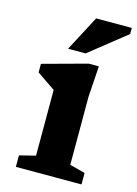

<svg xmlns="http://www.w3.org/2000/svg" viewBox="-113 -794 611 856"><g transform="rotate(15 193.0 -366.0)"><path d="M289 -528.5 279.5 -385.5V-71.5L350.5 -53V0H47.5V-53L121.5 -71.5V-375Q113 -380.5 86.2 -398.8Q59.5 -417 36.5 -433V-472.5L242 -528.5ZM136 -569 222 -732H386.5V-704L217 -569Z"/></g></svg>

Font: Newsreader 6pt SemiBold
Style: Regular
Weight: 600
Designer: Hugues Gentile
Foundry: Production Type
Version: Version 1.003; ttfautohint (v1.8.3)